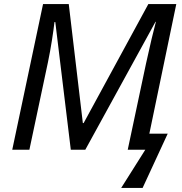

<svg xmlns="http://www.w3.org/2000/svg" viewBox="-20 -734 891 941"><path d="M124 0 215 -429C229 -494 243 -588 247 -626H251L327 0H398L742 -627H744C733 -587 715 -511 696 -424L606 0H692L574 187H679L802 -79H712L844 -714H707L390 -131H386L317 -714H191L40 0Z"/></svg>

Font: BC Sans
Style: Italic
Weight: 400
Italic angle: -12°
Designer: Monotype Design Team
Designer: Province of B.C.
Foundry: Monotype Imaging Inc.
Version: Version 2.000;GOOG;noto-source:20170915:90ef993387c0